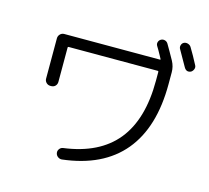

<svg xmlns="http://www.w3.org/2000/svg" viewBox="-118 -977 1236 1134"><g transform="rotate(15 500.0 -410.5)"><path d="M913.1 -697.3Q893.6 -733.4 859.4 -792Q852.5 -802.7 856 -815.4Q859.4 -828.1 870.1 -834Q881.8 -839.8 895 -835.9Q908.2 -832 915 -821.3Q941.4 -778.3 969.7 -723.6Q975.6 -712.9 971.2 -700.7Q966.8 -688.5 956.1 -681.6Q928.7 -668.9 913.1 -697.3ZM342.8 -49.8Q557.6 -78.1 663.6 -208.5Q769.5 -338.9 769.5 -575.2V-629.9Q769.5 -634.8 764.6 -634.8H219.7Q214.8 -634.8 214.8 -629.9V-419.9Q214.8 -405.3 205.1 -395Q195.3 -384.8 179.7 -384.8H174.8Q160.2 -384.8 149.9 -395Q139.6 -405.3 139.6 -419.9V-666Q139.6 -680.7 149.9 -691.4Q160.2 -702.1 174.8 -702.1H760.7Q764.6 -702.1 762.7 -706.1Q758.8 -713.9 751 -728Q743.2 -742.2 736.8 -753.4Q730.5 -764.6 723.6 -775.4Q716.8 -786.1 720.2 -798.3Q723.6 -810.5 734.9 -816.9Q746.1 -823.2 758.8 -819.8Q771.5 -816.4 778.3 -804.7Q783.2 -795.9 801.8 -764.2Q820.3 -732.4 830.1 -713.9Q846.7 -682.6 846.7 -647.5V-575.2Q846.7 -310.5 722.2 -160.6Q597.7 -10.7 352.5 17.6Q338.9 18.6 327.6 9.8Q316.4 1 314.5 -12.7Q312.5 -25.4 320.8 -36.6Q329.1 -47.9 342.8 -49.8Z"/></g></svg>

Font: Rounded-L Mgen+ 2m regular
Style: Regular
Weight: 400
Designer: [Source Han Sans]
Ryoko NISHIZUKA  (kana & ideographs); Paul D. Hunt (Latin, Greek & Cyrillic); Wenlong ZHANG  (bopomofo
Version: Version 1.059.20150602